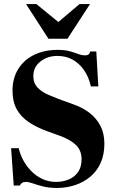

<svg xmlns="http://www.w3.org/2000/svg" viewBox="-20 -919 569 951"><path d="M262 12Q223 12 193.5 4.5Q164 -3 143 -10.5Q122 -18 108 -18Q96 -18 89 -13Q82 -8 78 0H48L35 -185H73Q78 -159 93 -129.5Q108 -100 132 -74.5Q156 -49 188 -33.5Q220 -18 258 -18Q290 -18 319 -29.5Q348 -41 366 -66Q384 -91 384 -130Q384 -174 356 -201Q328 -228 275 -247L214 -269Q161 -288 122 -314.5Q83 -341 62.5 -378.5Q42 -416 42 -470Q42 -532 70.5 -577.5Q99 -623 149.5 -647.5Q200 -672 266 -672Q301 -672 324.5 -665.5Q348 -659 366 -652Q384 -645 401 -645Q415 -645 420 -650.5Q425 -656 427 -664H457L467 -491H430Q420 -538 396 -572Q372 -606 339 -624Q306 -642 265 -642Q214 -642 179.5 -614Q145 -586 145 -542Q145 -507 166.5 -485Q188 -463 217 -450.5Q246 -438 267 -430L344 -402Q390 -386 424 -359.5Q458 -333 477.5 -295.5Q497 -258 497 -207Q497 -153 478.5 -112Q460 -71 427 -43.5Q394 -16 351.5 -2Q309 12 262 12ZM220 -727 109 -899H160L269 -810L374 -899H426L314 -727Z"/></svg>

Font: Frank Ruhl Libre ExtraBold
Style: Regular
Weight: 800
Designer: Yanek Iontef
Foundry: Fontef
Version: Version 6.003;gftools[0.9.30]